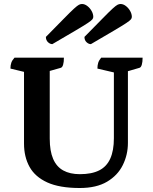

<svg xmlns="http://www.w3.org/2000/svg" viewBox="-20 -930 765 962"><path d="M379.7 12Q278.2 12 216.9 -16Q155.6 -44 128 -94Q100.3 -144 100.3 -211V-585.8L120 -565.2L32.3 -586.4Q32.3 -603.1 36.6 -615.6Q40.8 -628.1 52.7 -641H300.2Q300.2 -619.1 296.2 -605.6Q292.2 -592.1 284.2 -590.1L206.9 -568.1L229.2 -589.1V-235.3Q229.2 -173.5 246.2 -134Q263.2 -94.5 297 -75.9Q330.7 -57.3 380.2 -57.3Q439.5 -57.3 477 -76.3Q514.5 -95.2 532.5 -135.4Q550.6 -175.6 550.6 -237.3V-597.2L559.8 -564.9L468.1 -586.4Q468.1 -603.1 472.1 -615.6Q476.1 -628.1 487 -641H694.5Q694.5 -619.6 690.5 -605.9Q686.5 -592.1 678.5 -590.1L606.9 -569.2L620.9 -602.2V-214Q620.9 -154.5 595.2 -102.8Q569.6 -51.1 516.3 -19.5Q463 12 379.7 12ZM242.2 -708.9Q230.6 -708.9 220.3 -718.8Q209.9 -728.7 209.9 -745.1Q268.5 -804.5 301.5 -838.2Q334.5 -871.9 351.1 -887Q367.7 -902.1 375.5 -906Q383.4 -910 390.7 -910Q404.4 -910 417.4 -900Q430.5 -890.1 438.9 -875.1Q447.4 -860.1 447.4 -845.1Q447.4 -839.2 442.7 -833Q438.1 -826.9 419 -814.2Q400 -801.5 358.2 -776.9Q316.5 -752.3 242.2 -708.9ZM435.4 -708.9Q423.8 -708.9 413.4 -718.8Q403.1 -728.7 403.1 -745.1Q461.7 -804.5 494.7 -838.2Q527.7 -871.9 544.3 -887Q560.9 -902.1 568.7 -906Q576.6 -910 583.9 -910Q597.5 -910 610.6 -900Q623.6 -890.1 632.1 -875.1Q640.6 -860.1 640.6 -845.1Q640.6 -839.2 635.9 -833Q631.2 -826.9 612.2 -814.2Q593.2 -801.5 551.4 -776.9Q509.6 -752.3 435.4 -708.9Z"/></svg>

Font: Petrona
Style: Regular
Weight: 400
Designer: Ringo R. Seeber
Foundry: Ringo R. Seeber
Version: Version 2.001; ttfautohint (v1.8.3)